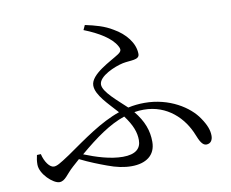

<svg xmlns="http://www.w3.org/2000/svg" viewBox="-81 -854 1162 964"><g transform="rotate(-10 500.0 -372.5)"><path d="M576 -134C576 -91 548 -65 483 -65C419 -65 348 -88 288 -112C373 -184 447 -237 524 -263C562 -212 576 -173 576 -134ZM398 -726C472 -697 534 -659 557 -616C567 -598 566 -589 547 -576C507 -549 398 -501 398 -443C398 -394 457 -340 502 -289C404 -255 315 -189 217 -121C163 -85 148 -77 133 -77C112 -77 88 -110 79 -150L59 -149C55 -133 53 -118 53 -101C53 -52 116 5 147 5C177 5 190 -27 227 -60L263 -92C313 -67 358 -50 396 -36C441 -19 480 -11 518 -11C590 -11 641 -44 641 -114C641 -170 623 -221 578 -276C594 -279 610 -280 626 -280C746 -280 826 -199 861 -110C873 -79 886 -53 906 -53C929 -53 939 -71 939 -92C939 -120 929 -148 903 -186C861 -249 762 -313 636 -313C607 -313 579 -310 552 -304C507 -347 437 -403 437 -441C437 -484 522 -519 564 -528C604 -536 649 -529 649 -560C649 -616 605 -669 548 -701C506 -727 460 -739 409 -750Z"/></g></svg>

Font: Source Han Serif K
Style: Regular
Weight: 400
Designer: Ryoko NISHIZUKA 西塚涼子 (kana & ideographs); Frank Grießhammer (Latin, Greek & Cyrillic); Wenlong ZHANG 张文龙 (bopomofo); San
Foundry: Adobe Systems Incorporated
Version: Version 1.001;PS 1.001;hotconv 16.6.54;makeotf.lib2.5.65590